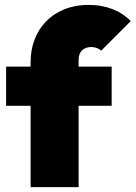

<svg xmlns="http://www.w3.org/2000/svg" viewBox="-20 -764 554 784"><path d="M105 -512V-492H5V-332H105V0H301V-332H436V-492H301V-521C301 -552 321 -572 352 -572C368 -572 383 -567 393 -557L514 -678C475 -718 417 -744 342 -744C192 -744 105 -639 105 -512Z"/></svg>

Font: MV Cash Black
Style: Regular
Weight: 900
Designer: Rodrigo Fuenzalida
Foundry: fragTYPE
Version: Version 1.100;Glyphs 3.1.2 (3151)